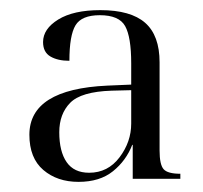

<svg xmlns="http://www.w3.org/2000/svg" viewBox="-20 -739 400 379"><path d="M135 -380Q93 -380 65.5 -403.5Q38 -427 38 -473Q38 -563 192 -570L239 -572V-614Q239 -666 227 -687.5Q215 -709 177 -709Q141 -709 129 -689Q117 -669 117 -619Q94 -619 79.5 -627.5Q65 -636 65 -656Q65 -682 95 -700.5Q125 -719 178 -719Q238 -719 266.5 -694Q295 -669 295 -616V-442Q295 -414 303 -405Q311 -396 336 -396V-386H242V-453H241Q229 -422 203 -401Q177 -380 135 -380ZM156 -398Q193 -398 216 -428.5Q239 -459 239 -495V-561L200 -560Q140 -558 118.5 -536Q97 -514 97 -478Q97 -440 111.5 -419Q126 -398 156 -398Z"/></svg>

Font: Noto Serif Display Light
Style: Regular
Weight: 300
Designer: Monotype Design Team
Foundry: Monotype Imaging Inc.
Version: Version 2.009